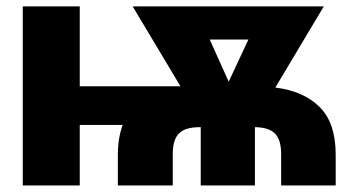

<svg xmlns="http://www.w3.org/2000/svg" viewBox="-20 -565 1099 585"><path d="M49.4 0V-545.5H223V-302.2H529.8L384.2 -545.5H966.6L818.9 -298.3Q905.9 -287.3 954.2 -238.6Q1002.8 -190 1002.8 -94.1V0H836.6V-94.1Q836.6 -116.5 832.2 -132.1Q827.8 -147.7 818.2 -157.7Q808.6 -167.6 793.3 -172.4Q778.1 -177.2 756.7 -177.6V0H591.6V-177.6H590.2Q567.8 -177.6 551.8 -173.1Q535.9 -168.7 525.7 -158.7Q515.6 -148.8 511 -133Q506.4 -117.2 506.4 -94.1V0H339.1V-94.1Q339.1 -143.8 353.7 -184.3H223V0ZM676.8 -316.1 736.9 -444.6H619Z"/></svg>

Font: Inter P Extra Bold
Style: Regular
Weight: 800
Designer: Rasmus Andersson
Foundry: rsms
Version: Version 3.018;git-588b23468